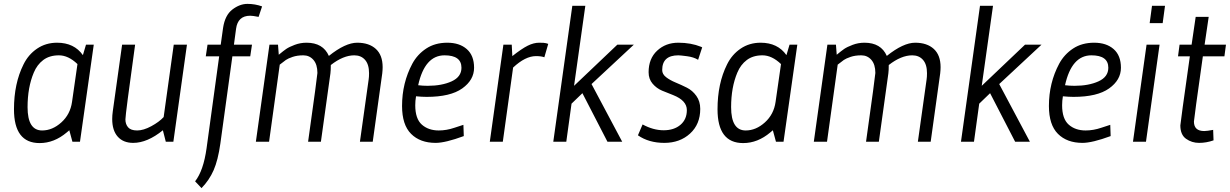

<svg xmlns="http://www.w3.org/2000/svg" viewBox="-20 -730 6335 989"><path d="M184 7Q52 7 52 -167Q52 -300 101 -398Q126 -449 171 -479.5Q216 -510 274 -510Q362 -510 407 -446L423 -500H463L392 0H353L337 -59L324 -48Q259 7 184 7ZM379 -400Q332 -445 283.5 -445Q235 -445 203 -421Q171 -397 154 -356Q122 -280 122 -178Q122 -58 197 -58Q250 -58 296 -99.5Q342 -141 351 -205Z M666 6Q615 6 586.5 -26Q558 -58 558 -117Q558 -136 561 -157L609 -500H676Q626 -140 626 -115Q626 -90 640 -74Q654 -58 686.5 -58Q719 -58 759.5 -80Q800 -102 823 -127L875 -500H943L873 0H834L819 -59Q739 6 666 6Z M1330 -697 1312 -643Q1282 -649 1269 -649Q1205 -649 1196 -582L1185 -500H1278L1269 -440H1177L1115 10Q1103 95 1080.5 146.5Q1058 198 1018 239L985 204Q1028 149 1044 34L1109 -440H1040L1049 -500H1117L1129 -586Q1139 -652 1177 -681Q1215 -710 1254.5 -710Q1294 -710 1330 -697Z M1559 -510Q1644 -510 1674 -442Q1759 -510 1820 -510Q1881 -510 1916 -478Q1951 -446 1951 -384Q1951 -370 1949 -352L1900 0H1834L1879 -321Q1881 -333 1881 -353Q1881 -398 1860.5 -421.5Q1840 -445 1805 -445Q1748 -445 1684 -395Q1684 -367 1682 -352L1633 0H1567Q1615 -342 1615 -354Q1615 -398 1594.5 -421.5Q1574 -445 1542.5 -445Q1511 -445 1487.5 -437Q1464 -429 1452.5 -421Q1441 -413 1421 -397L1366 0H1298L1368 -500H1412L1416 -448Q1440 -468 1454.5 -478Q1469 -488 1498 -499Q1527 -510 1559 -510Z M2224 6Q2144 6 2097.5 -40.5Q2051 -87 2051 -184Q2051 -303 2104 -402Q2130 -450 2175.5 -480Q2221 -510 2284 -510Q2347 -510 2384.5 -477Q2422 -444 2422 -381Q2422 -318 2361 -274.5Q2300 -231 2178 -231Q2153 -231 2123 -234Q2119 -211 2119 -188Q2119 -118 2153 -88Q2187 -58 2240 -58Q2280 -58 2321 -72L2367 -87L2369 -29Q2274 6 2224 6ZM2183 -288Q2256 -288 2306.5 -311Q2357 -334 2357 -381Q2357 -445 2270 -445Q2168 -445 2134 -291Q2158 -288 2183 -288Z M2804 -504 2784 -435Q2768 -441 2741 -441Q2686 -441 2623 -382L2570 0H2503L2573 -500H2616L2619 -441Q2667 -479 2698 -494.5Q2729 -510 2757 -510Q2785 -510 2792.5 -507.5Q2800 -505 2804 -504Z M2928 -700H2995L2937 -288L3160 -500H3245L3027 -297L3185 0H3109L2980 -250L2924 -196L2897 0H2830Z M3290 -89Q3345 -59 3398.5 -59Q3452 -59 3485 -87Q3518 -115 3518 -163Q3518 -212 3448 -240Q3419 -251 3390.5 -263Q3362 -275 3341.5 -299Q3321 -323 3321 -358Q3321 -428 3365 -469Q3409 -510 3474 -510Q3539 -510 3591 -489L3597 -486L3576 -422Q3553 -436 3518.5 -440.5Q3484 -445 3474 -445Q3391 -445 3391 -369Q3391 -348 3411 -332.5Q3431 -317 3460 -305Q3489 -293 3518 -278.5Q3547 -264 3567 -236Q3587 -208 3587 -169Q3587 -90 3534.5 -42Q3482 6 3402 6Q3322 6 3266 -33Z M3808 7Q3676 7 3676 -167Q3676 -300 3725 -398Q3750 -449 3795 -479.5Q3840 -510 3898 -510Q3986 -510 4031 -446L4047 -500H4087L4016 0H3977L3961 -59L3948 -48Q3883 7 3808 7ZM4003 -400Q3956 -445 3907.5 -445Q3859 -445 3827 -421Q3795 -397 3778 -356Q3746 -280 3746 -178Q3746 -58 3821 -58Q3874 -58 3920 -99.5Q3966 -141 3975 -205Z M4433 -510Q4518 -510 4548 -442Q4633 -510 4694 -510Q4755 -510 4790 -478Q4825 -446 4825 -384Q4825 -370 4823 -352L4774 0H4708L4753 -321Q4755 -333 4755 -353Q4755 -398 4734.5 -421.5Q4714 -445 4679 -445Q4622 -445 4558 -395Q4558 -367 4556 -352L4507 0H4441Q4489 -342 4489 -354Q4489 -398 4468.5 -421.5Q4448 -445 4416.5 -445Q4385 -445 4361.5 -437Q4338 -429 4326.5 -421Q4315 -413 4295 -397L4240 0H4172L4242 -500H4286L4290 -448Q4314 -468 4328.5 -478Q4343 -488 4372 -499Q4401 -510 4433 -510Z M5028 -700H5095L5037 -288L5260 -500H5345L5127 -297L5285 0H5209L5080 -250L5024 -196L4997 0H4930Z M5556 6Q5476 6 5429.5 -40.5Q5383 -87 5383 -184Q5383 -303 5436 -402Q5462 -450 5507.5 -480Q5553 -510 5616 -510Q5679 -510 5716.5 -477Q5754 -444 5754 -381Q5754 -318 5693 -274.5Q5632 -231 5510 -231Q5485 -231 5455 -234Q5451 -211 5451 -188Q5451 -118 5485 -88Q5519 -58 5572 -58Q5612 -58 5653 -72L5699 -87L5701 -29Q5606 6 5556 6ZM5515 -288Q5588 -288 5638.5 -311Q5689 -334 5689 -381Q5689 -445 5602 -445Q5500 -445 5466 -291Q5490 -288 5515 -288Z M5816 0 5886 -500H5953L5883 0ZM5981 -700 5969 -611H5902L5914 -700Z M6130 -104Q6130 -55 6183 -55Q6197 -55 6229 -61L6231 -7Q6194 6 6156.5 6Q6119 6 6089.5 -15Q6060 -36 6060 -84Q6060 -94 6109 -440H6048L6056 -500H6118L6139 -643H6206L6185 -500H6295L6287 -440H6176Q6130 -115 6130 -104Z"/></svg>

Font: Gudea
Style: Italic
Weight: 400
Version: Version 1.002